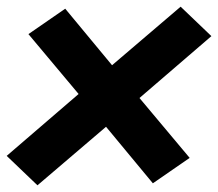

<svg xmlns="http://www.w3.org/2000/svg" viewBox="-26 -627 652 574"><path d="M86 -73 -6 -161 209 -346 59 -525 169 -601 309 -432 514 -607 606 -519 391 -334 541 -155 431 -79 291 -248Z"/></svg>

Font: Iosevka Curly Heavy Extended
Style: Italic
Weight: 900
Width: 7
Italic angle: -9°
Monospace: yes
Designer: Belleve Invis
Foundry: Belleve Invis
Version: Version 11.1.0; ttfautohint (v1.8.3)